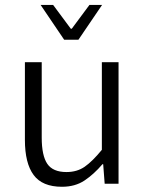

<svg xmlns="http://www.w3.org/2000/svg" viewBox="-20 -731 578 764"><path d="M226.6 12.2Q148.4 12.2 113.8 -34.7Q79.1 -81.5 79.1 -174.3V-483.4H146V-183.6Q146 -111.8 168.2 -79.1Q190.4 -46.4 244.6 -46.4Q286.6 -46.4 317.1 -67.6Q347.7 -88.9 385.3 -134.8V-483.4H451.7V0H396.5L390.6 -77.6H387.7Q353.5 -37.6 316.2 -12.7Q278.8 12.2 226.6 12.2ZM235.4 -572.8 141.6 -711.4H191.4L261.7 -616.7H265.6L335.9 -711.4H386.2L292 -572.8Z"/></svg>

Font: Varta Light Light
Style: Regular
Weight: 300
Version: Version 1.004